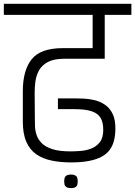

<svg xmlns="http://www.w3.org/2000/svg" viewBox="-56 -860 705 1001"><path d="M314 -13.2Q259.2 -13.2 213.2 -22.8Q167.3 -32.3 133.8 -55.2Q100.2 -78.2 81.6 -119.9Q63 -161.7 63 -226V-384Q63 -494 109.5 -551.5Q156 -609 271 -609H427V-782.5H-36V-840.2H629V-782.5H490V-553.8H280.5Q226.2 -553.8 194.4 -537.2Q162.7 -520.5 147.7 -493.4Q132.7 -466.3 128.6 -435.2Q124.5 -404 124.7 -376L125.7 -244Q125.7 -225.3 126.4 -202Q127.2 -178.7 134.9 -155.7Q142.7 -132.7 161.9 -113.3Q181.2 -94 217.1 -82.4Q253 -70.8 312 -70.8Q332 -70.8 361 -72.8Q390 -74.7 417.8 -84.8Q445.7 -95 464.2 -118.4Q482.7 -141.8 482.3 -184Q482.2 -221.2 468.8 -244.8Q455.3 -268.5 422.3 -279.8Q389.3 -291 329.2 -291H246V-347Q267 -347 277.8 -347Q288.7 -347 300.7 -347Q312.7 -347 334.7 -347Q352 -347 378.8 -346Q405.7 -345 435.2 -338.3Q464.7 -331.7 490.3 -314.6Q516 -297.5 531.5 -265.8Q547 -234.2 545.5 -183Q544.7 -150.2 537.3 -123.4Q530 -96.7 513.9 -76Q497.8 -55.3 471.1 -41.6Q444.3 -27.8 405.5 -20.5Q366.7 -13.2 314 -13.2ZM314.3 120.7Q304.2 120.7 296 118.2Q287.8 115.7 283.2 108.5Q278.7 101.3 278.7 85.8Q278.7 62.5 288.9 56.2Q299.2 50 314.3 50Q328.8 50 339 56.2Q349.2 62.5 349.2 85.8Q349.2 101.3 344.7 108.5Q340.2 115.7 332.3 118.2Q324.5 120.7 314.3 120.7Z"/></svg>

Font: Matangi Light
Style: Regular
Weight: 300
Designer: Prashant Pant
Foundry: The Graphic Ant
Version: Version 3.002